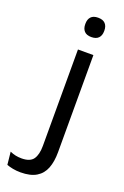

<svg xmlns="http://www.w3.org/2000/svg" viewBox="-220 -719 612 947"><g transform="rotate(20 86.0 -246.0)"><path d="M81.5 -66.5V-488H162.5V-66.5ZM122 -568Q97 -568 84.8 -581.2Q72.5 -594.5 72.5 -617.5V-620Q72.5 -643.5 84.8 -656.5Q97 -669.5 122 -669.5Q147 -669.5 159.5 -656.5Q172 -643.5 172 -620V-617.5Q172 -594 159.5 -581Q147 -568 122 -568ZM22 178.5Q0.5 178.5 -18.5 174.8Q-37.5 171 -51 166L-58 99Q-44 105.5 -28.8 108.8Q-13.5 112 3 112Q48 112 64.8 87.8Q81.5 63.5 81.5 18V-136.5H162.5V22Q162.5 71 149 106Q135.5 141 104.5 159.8Q73.5 178.5 22 178.5Z"/></g></svg>

Font: Anek Latin
Style: Regular
Weight: 400
Designer: Yesha Goshar
Foundry: Ek Type
Version: Version 1.003